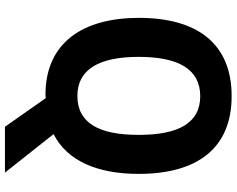

<svg xmlns="http://www.w3.org/2000/svg" viewBox="-108 -656 935 758"><g transform="rotate(90 359.0 -277.5)"><path d="M667 -358C667 -587 568 -725 360 -725C151 -725 51 -587 51 -359C51 -140 147 10 355 10C359 10 365 9 368 9L481 170H662L510 -22C616 -76 667 -195 667 -358ZM205 -358C205 -512 252 -601 360 -601C467 -601 513 -514 513 -358C513 -202 467 -116 359 -116C253 -116 205 -204 205 -358Z"/></g></svg>

Font: Noto Sans Georgian SemiCondensed Bold
Style: Regular
Weight: 700
Width: 4
Designer: Monotype Design Team, Akaki Razmadze
Foundry: Google LLC
Version: Version 2.005